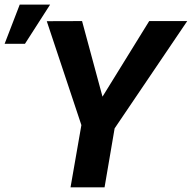

<svg xmlns="http://www.w3.org/2000/svg" viewBox="-76 -801 821 821"><path d="M274.9 -710.9 362.3 -387.7 562 -710.9H724.6L414.1 -252L371.1 0H225.6L272 -266.1L124 -710.4ZM-56.2 -613.8 8.3 -781.2H138.2L30.8 -613.8Z"/></svg>

Font: Roboto
Style: Bold Italic
Weight: 700
Italic angle: -12°
Designer: Christian Robertson
Foundry: Google
Version: Version 3.0